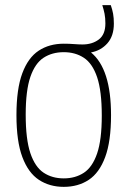

<svg xmlns="http://www.w3.org/2000/svg" viewBox="-20 -718 496 747"><path d="M228 9Q173 9 131.5 -18.2Q90 -45.5 67 -106.8Q44 -168 44 -270Q44 -372 66.8 -433Q89.5 -494 130.8 -521Q172 -548 228 -548Q249 -548 268 -546.5Q287 -545 301 -545Q338.5 -545 364.2 -564.2Q390 -583.5 390 -627Q390 -648 386.8 -664.5Q383.5 -681 378 -698H411Q417 -681 420 -664.8Q423 -648.5 423 -626Q423 -578 397.8 -549.5Q372.5 -521 334 -514Q412 -450.5 412 -270Q412 -168 389.2 -106.8Q366.5 -45.5 325.2 -18.2Q284 9 228 9ZM228 -24Q273 -24 306.2 -45.8Q339.5 -67.5 357.8 -120.8Q376 -174 376 -268Q376 -364 357.8 -417.8Q339.5 -471.5 306.2 -493.2Q273 -515 228 -515Q183 -515 149.8 -493.5Q116.5 -472 98.2 -419Q80 -366 80 -272Q80 -176 98.2 -122Q116.5 -68 149.8 -46Q183 -24 228 -24Z"/></svg>

Font: Encode Sans Cnd Th
Style: Regular
Weight: 100
Width: 3
Designer: Multiple Designers
Foundry: Impallari Type
Version: Version 3.002; ttfautohint (v1.8.3) -l 8 -r 50 -G 200 -x 14 